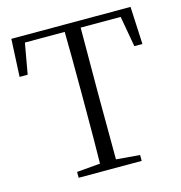

<svg xmlns="http://www.w3.org/2000/svg" viewBox="-107 -822 866 918"><g transform="rotate(-15 326.0 -362.5)"><path d="M621 -725 630 -539H590L563 -691H365L364 -390V-335L365 -39L482 -29V0H170V-29L286 -39Q288 -136 288 -335V-390Q288 -592 286 -691H89L62 -539H22L31 -725Z"/></g></svg>

Font: GL-CurulMinamoto Light
Style: Regular
Weight: 300
Designer: Eunice (kana); Ryoko NISHIZUKA 西塚涼子 (ideographs); Frank Grießhammer (Latin, Greek & Cyrillic); Wenlong ZHANG
Foundry: Gutenberg Labo; Adobe
Version: Version 1.002